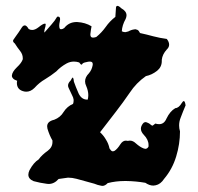

<svg xmlns="http://www.w3.org/2000/svg" viewBox="-20 -624 657 638"><path d="M293 -13.7Q264.6 -22 234.4 -29.8Q219.7 -33.7 206.1 -33.7Q195.3 -32.2 174.8 -29.3Q160.2 -12.7 141.6 -12.7Q138.7 -12.7 135.7 -13.2Q113.3 -16.1 91.8 -22Q74.2 -29.3 74.2 -43.5Q74.2 -50.3 78.1 -58.6Q91.8 -84 108.4 -94.2Q119.1 -109.4 138.7 -123Q154.3 -134.8 154.3 -151.9Q154.3 -154.3 154.3 -157.2Q144.5 -173.8 137.7 -196.3Q136.7 -200.2 136.7 -204.1Q136.7 -220.7 160.2 -226.1Q180.7 -233.9 191.4 -252Q203.1 -270.5 222.7 -278.8Q224.6 -283.7 224.6 -289.1Q224.6 -291 224.6 -293Q223.6 -300.3 219.7 -307.1Q213.9 -319.8 208 -332Q206.1 -335.9 206.1 -339.8Q206.1 -348.1 214.8 -356.4Q219.7 -366.2 221.7 -366.2Q222.7 -366.2 222.7 -365.7Q224.6 -363.3 225.6 -352.5Q231.4 -335.9 241.2 -313.5Q251 -293 269.5 -293H271.5Q273.4 -300.3 273.4 -307.6Q273.4 -322.3 266.6 -337.9Q262.7 -345.7 262.7 -353.5Q262.7 -367.7 275.4 -380.4Q285.2 -391.6 288.1 -408.2Q288.1 -410.2 288.1 -411.6Q288.1 -419.4 278.3 -419.4Q273.4 -419.4 266.6 -417.5Q254.9 -415.5 252.9 -410.6Q252 -409.2 251 -409.2Q248 -409.2 243.2 -416.5Q234.4 -419.4 225.6 -419.4Q212.9 -419.4 201.2 -413.1Q181.6 -402.3 167 -386.7Q149.4 -372.6 129.9 -360.8Q110.4 -349.6 94.7 -332Q82 -319.3 67.4 -319.3Q61.5 -319.3 55.7 -321.3Q36.1 -327.6 36.1 -348.6Q36.1 -352.1 37.1 -355.5Q27.3 -358.9 23.4 -363.3Q19.5 -367.2 19.5 -372.1Q19.5 -372.6 19.5 -373Q20.5 -385.3 36.1 -400.4Q51.8 -415 55.7 -427.2V-430.7Q55.7 -443.4 46.9 -454.6Q37.1 -466.8 29.3 -479.5Q23.4 -483.9 23.4 -488.3Q23.4 -490.2 24.4 -491.7Q28.3 -498 33.2 -504.4Q41 -514.6 51.8 -531.7Q56.6 -539.6 62.5 -539.6Q68.4 -539.6 75.2 -527.8Q80.1 -524.4 86.9 -524.4Q96.7 -524.4 108.4 -533.7Q123 -545.4 128.9 -545.4Q130.9 -545.4 131.8 -544.4Q131.8 -543.5 131.8 -542.5Q131.8 -537.1 127.9 -524.9Q127 -519.5 127 -517.1V-516.1Q127.9 -516.1 130.9 -519.5Q140.6 -531.2 151.4 -543Q162.1 -554.7 169.9 -568.4Q171.9 -568.8 172.9 -568.8Q179.7 -568.8 179.7 -560.1Q179.7 -557.1 178.7 -552.7Q176.8 -544.4 176.8 -538.6Q176.8 -532.2 178.7 -528.8Q179.7 -526.9 182.6 -526.9H183.6Q187.5 -526.9 193.4 -530.8Q209 -550.8 234.4 -550.8H236.3Q263.7 -549.3 284.2 -536.6Q282.2 -527.3 280.3 -510.7Q280.3 -509.8 280.3 -508.8Q280.3 -499 289.1 -499Q293 -499 299.8 -501Q317.4 -515.1 331.1 -534.2Q344.7 -553.7 363.3 -567.9Q364.3 -577.6 365.2 -595.7Q365.2 -604.5 370.1 -604.5Q375 -604.5 382.8 -596.7Q400.4 -586.9 400.4 -573.2Q400.4 -567.4 397.5 -561Q385.7 -540 384.8 -520Q390.6 -517.1 396.5 -517.1Q399.4 -518.1 406.2 -519.5Q417 -525.4 426.8 -526.4Q427.7 -526.9 429.7 -526.9Q431.6 -526.4 436.5 -524.9Q441.4 -522.5 445.3 -514.2Q467.8 -509.3 489.3 -503.4Q511.7 -497.6 534.2 -494.6Q542 -484.9 542 -475.6Q542 -466.8 534.2 -459.5Q519.5 -443.4 517.6 -425.3V-420.9Q517.6 -401.4 502 -388.7Q484.4 -375 464.8 -371.1Q432.6 -348.6 411.1 -315.9Q388.7 -283.2 365.2 -252.9Q351.6 -235.4 338.9 -218.8Q325.2 -201.7 312.5 -184.6Q324.2 -173.8 332 -160.2Q340.8 -146.5 343.8 -130.9Q348.6 -123 352.5 -121.6Q353.5 -121.1 355.5 -121.1Q356.4 -121.6 360.4 -122.6Q370.1 -128.9 379.9 -144.5Q387.7 -156.7 398.4 -156.7Q401.4 -156.7 405.3 -155.8Q408.2 -156.7 412.1 -156.7Q421.9 -156.7 431.6 -147.5Q445.3 -135.3 457 -130.9Q460.9 -129.4 462.9 -129.4Q464.8 -129.4 465.8 -129.9Q470.7 -131.3 473.6 -137.2Q473.6 -139.6 473.6 -142.1Q473.6 -159.7 458 -175.8Q448.2 -186 448.2 -196.3Q448.2 -204.1 454.1 -212.4Q457 -216.8 460.9 -217.8Q462.9 -218.3 463.9 -218.3Q465.8 -218.3 467.8 -217.3Q475.6 -214.8 482.4 -208.5Q484.4 -206.5 487.3 -206.5Q490.2 -209 496.1 -213.4Q502.9 -211.4 508.8 -211.4Q525.4 -211.4 533.2 -230Q544.9 -254.4 562.5 -264.6Q574.2 -265.1 584 -281.7Q587.9 -288.1 590.8 -288.1Q594.7 -288.1 596.7 -273.9Q587.9 -253.4 580.1 -232.4Q575.2 -220.2 575.2 -207Q575.2 -197.3 578.1 -187.5Q578.1 -145.5 565.4 -104Q552.7 -62 525.4 -29.8Q513.7 -11.7 497.1 -8.3Q493.2 -7.3 489.3 -7.3Q476.6 -7.3 462.9 -16.6Q431.6 -22 400.4 -22.5H393.6Q365.2 -22.5 337.9 -15.6Q329.1 -6.3 320.3 -6.3Q318.4 -6.3 316.4 -6.8Q304.7 -8.8 293 -13.7Z"/></svg>

Font: Brazier Flame
Style: Regular
Weight: 400
Designer: Walter E Stewart
Version: 0.1